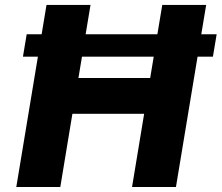

<svg xmlns="http://www.w3.org/2000/svg" viewBox="-20 -747 886 767"><path d="M845.5 -610.1 830.6 -520.6H769.2L682.9 0H507.5L555.8 -292.3H269.2L220.9 0H45.1L131.4 -520.6H71.7L86.6 -610.1H146.3L165.8 -727.3H341.6L322.1 -610.1H608.7L628.2 -727.3H803.6L784.1 -610.1ZM594.1 -520.6H307.5L293.3 -435.4H579.9Z"/></svg>

Font: Inter UI Extra Bold
Style: Italic
Weight: 800
Italic angle: 9.39999°
Designer: Rasmus Andersson
Foundry: rsms
Version: 3.2;8d6f07862